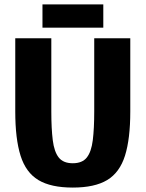

<svg xmlns="http://www.w3.org/2000/svg" viewBox="-20 -840 658 868"><path d="M569 -336Q569 -212 545 -136Q521 -60 464.5 -26Q408 8 309 8Q210 8 153.5 -26Q97 -60 73 -136Q49 -212 49 -336V-667H212V-336Q212 -259 218.5 -206.5Q225 -154 245.5 -128Q266 -102 309 -102Q352 -102 372.5 -128Q393 -154 399.5 -206.5Q406 -259 406 -336V-667H569ZM172 -820H447V-715H172Z"/></svg>

Font: Epunda Sans ExtraBold
Style: Regular
Weight: 800
Designer: Simon Atzbach
Foundry: typofactur
Version: Version 2.204; ttfautohint (v1.8.4.7-5d5b)